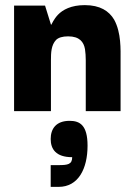

<svg xmlns="http://www.w3.org/2000/svg" viewBox="-20 -434 526 750"><path d="M179 0V-199C179 -228 180 -258 199 -278C208 -287 224 -292 246 -292C291 -292 307 -270 312 -242C314 -228 315 -214 315 -199V0H451V-198C451 -240 454 -306 426 -357C406 -391 371 -414 311 -414C258 -414 225 -396 206 -376C190 -359 181 -338 181 -338H179L156 -412H35V0ZM209 296C286 296 322 225 322 135C322 55 292 38 252 38C199 38 178 69 178 109C178 148 198 180 262 180C262 208 245 211 209 211H178V296Z"/></svg>

Font: OSH Darker Grotesque Black
Style: Regular
Weight: 900
Designer: Gabriel Lam
Foundry: TypeRant
Version: Version 1.000;Glyphs 3.1.1 (3148)